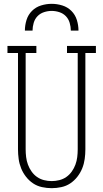

<svg xmlns="http://www.w3.org/2000/svg" viewBox="-20 -975 540 1003"><path d="M250 8Q225 8 199.5 2.5Q174 -3 153 -17Q132 -31 116 -51.5Q100 -72 90.5 -95.5Q81 -119 77.5 -144.5Q74 -170 74 -195V-698H19V-735H170V-698H114V-195Q114 -175 116.5 -154.5Q119 -134 126 -115Q133 -96 145 -79Q157 -62 173.5 -50.5Q190 -39 210 -34Q230 -29 250 -29Q270 -29 290 -34Q310 -39 326.5 -50.5Q343 -62 355 -79Q367 -96 374 -115Q381 -134 383.5 -154.5Q386 -175 386 -195V-698H330V-735H481V-698H426V-195Q426 -170 422.5 -144.5Q419 -119 409.5 -95.5Q400 -72 384 -51.5Q368 -31 347 -17Q326 -3 300.5 2.5Q275 8 250 8ZM110 -815Q110 -843 118.5 -870.5Q127 -898 147 -918Q167 -938 194.5 -946.5Q222 -955 250 -955Q278 -955 305.5 -946.5Q333 -938 353 -918Q373 -898 381.5 -870.5Q390 -843 390 -815H350Q350 -835 344 -855.5Q338 -876 324 -890.5Q310 -905 290 -911.5Q270 -918 250 -918Q230 -918 210 -911.5Q190 -905 176 -890.5Q162 -876 156 -855.5Q150 -835 150 -815Z"/></svg>

Font: Iosevka Curly Slab Extralight
Style: Regular
Weight: 200
Monospace: yes
Designer: Belleve Invis
Foundry: Belleve Invis
Version: Version 22.1.2; ttfautohint (v1.8.4)